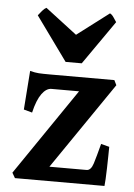

<svg xmlns="http://www.w3.org/2000/svg" viewBox="-51 -737 542 776"><g transform="rotate(5 220.0 -348.5)"><path d="M407.7 -159.2Q407.7 -144.5 407.2 -121.3Q406.7 -98.1 406.2 -73.2Q405.8 -48.3 404.5 -28.3Q403.3 -8.3 402.3 0H39.1L26.9 -21L266.6 -372.1H154.8Q133.8 -372.1 115.5 -346.9Q97.2 -321.8 85 -270L50.8 -279.3L62.5 -437Q83 -431.6 98.4 -430.7Q113.8 -429.7 143.1 -429.7H404.8L414.6 -409.7L173.8 -58.1H324.7Q342.3 -58.1 351.6 -87.6Q360.8 -117.2 374 -168ZM267.6 -485.8H202.1L73.7 -663.6Q80.1 -672.4 89.4 -682.9Q98.6 -693.4 106 -696.8L234.4 -598.6L363.8 -696.8Q371.6 -693.4 378.7 -682.9Q385.7 -672.4 391.6 -663.6Z"/></g></svg>

Font: Namdhinggo
Style: Bold
Weight: 700
Designer: Victor Gaultney
Foundry: SIL International
Version: Version 3.001